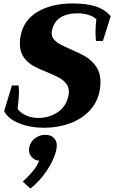

<svg xmlns="http://www.w3.org/2000/svg" viewBox="-20 -730 661 1112"><path d="M4 -86 49 -235H88Q90 -213 90 -200Q90 -169 82 -99Q100 -75 132 -61Q164 -47 202 -47Q264 -47 313.5 -79.5Q363 -112 376 -175Q379 -187 379 -198Q379 -227 362.5 -247Q346 -267 322 -280Q298 -293 255 -311Q204 -331 172 -349Q140 -367 117.5 -398.5Q95 -430 95 -478Q95 -504 100 -525Q118 -615 199 -662.5Q280 -710 402 -710Q483 -710 535.5 -692.5Q588 -675 621 -636L576 -493H536Q533 -519 533 -545Q533 -573 538 -618Q522 -635 492 -644Q462 -653 426 -653Q370 -653 331 -629Q292 -605 281 -554Q279 -544 279 -539Q279 -517 293 -501Q307 -485 327.5 -474Q348 -463 388 -445Q443 -422 477.5 -401Q512 -380 537 -344Q562 -308 562 -253Q562 -229 556 -199Q542 -133 496 -86Q450 -39 382 -14.5Q314 10 236 10Q154 10 90.5 -16Q27 -42 4 -86ZM112 322Q139 298 167.5 264.5Q196 231 207 201Q182 199 165 181Q148 163 148 138Q148 130 149 125Q156 91 182.5 71Q209 51 242 51Q275 51 292 68.5Q309 86 309 113Q309 119 307 133Q295 193 252 257Q209 321 156 362Z"/></svg>

Font: Trirong ExtraBold
Style: Italic
Weight: 800
Italic angle: -12°
Designer: Katatrad Team
Foundry: CadsonDemak
Version: Version 1.001